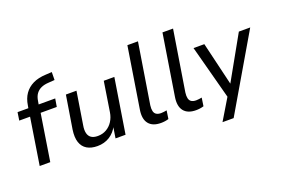

<svg xmlns="http://www.w3.org/2000/svg" viewBox="-113 -1075 2367 1620"><g transform="rotate(-20 1070.0 -265.0)"><path d="M71 0 137 -419H40L51 -491H165L145 -474L152 -514Q161 -574 190 -615.5Q219 -657 267 -680.5Q315 -704 384 -707L438 -710L437 -639L381 -635Q343 -633 315 -620.5Q287 -608 269 -583.5Q251 -559 245 -518L239 -483L232 -491H389L377 -419H232L166 0Z M588 9Q532 9 494.5 -13.5Q457 -36 442 -81Q427 -126 437 -194L485 -491H580L533 -196Q526 -156 533 -127.5Q540 -99 561.5 -84.5Q583 -70 620 -70Q663 -70 697.5 -90Q732 -110 754 -144.5Q776 -179 783 -223L825 -491H920L842 0H752L769 -107H774Q746 -51 698 -21Q650 9 588 9Z M1158 9Q1083 9 1049 -34Q1015 -77 1028 -158L1115 -705H1210L1123 -162Q1119 -131 1124 -110Q1129 -89 1145 -79Q1161 -69 1187 -69Q1200 -69 1212.5 -71Q1225 -73 1238 -75L1227 -1Q1211 4 1193.5 6.5Q1176 9 1158 9Z M1473 9Q1398 9 1364 -34Q1330 -77 1343 -158L1430 -705H1525L1438 -162Q1434 -131 1439 -110Q1444 -89 1460 -79Q1476 -69 1502 -69Q1515 -69 1527.5 -71Q1540 -73 1553 -75L1542 -1Q1526 4 1508.5 6.5Q1491 9 1473 9Z M1647 180 1772 -28 1766 16 1631 -491H1728L1825 -83H1809L2038 -491H2140L1747 180Z"/></g></svg>

Font: Nunito Sans 10pt Medium
Style: Italic
Weight: 500
Italic angle: -9°
Designer: Vernon Adams
Foundry: Vernon Adams
Version: Version 3.101;gftools[0.9.27]